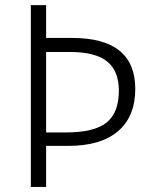

<svg xmlns="http://www.w3.org/2000/svg" viewBox="-20 -734 605 754"><path d="M161.1 -161.1V0H101.1V-713.9H161.1V-585H263.2Q511.2 -585 511.2 -384.8Q511.2 -276.9 443.8 -219Q376.5 -161.1 248 -161.1ZM161.1 -213.9H238.8Q350.6 -213.9 398.7 -252.9Q446.8 -292 446.8 -377.9Q446.8 -455.1 400.9 -492.4Q355 -529.8 254.9 -529.8H161.1Z"/></svg>

Font: Droid Sans TV
Style: Regular
Weight: 300
Version: Version 1.00